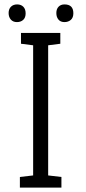

<svg xmlns="http://www.w3.org/2000/svg" viewBox="-20 -849 388 869"><path d="M56.5 -749Q39 -749 29 -760.5Q19 -772 19 -790Q19 -808 29.5 -818.5Q40 -829 57.5 -829Q75 -829 85.5 -818.5Q96 -808 96 -788.5Q96 -769 85 -759Q74 -749 56.5 -749ZM272 -829Q312 -829 312 -789Q312 -769 300.5 -759Q289 -749 271.5 -749Q254 -749 244.5 -760.5Q235 -772 235 -790Q235 -808 245 -818.5Q255 -829 272 -829ZM258 0H70V-48L130 -55V-644L75 -651V-700H253V-651L198 -644V-55L258 -48Z"/></svg>

Font: Antic
Style: Regular
Weight: 400
Version: Version 1.0002